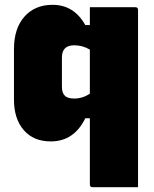

<svg xmlns="http://www.w3.org/2000/svg" viewBox="-20 -577 640 797"><path d="M353 -547H542Q553 -547 553 -536V200H364Q353 200 353 189V-86H334Q287 10 191 10Q119 10 78.5 -37Q38 -84 38 -163V-373Q38 -459 81.5 -508Q125 -557 198 -557Q287 -557 334 -473H353ZM249 -180Q260 -168 288 -168Q323 -168 353 -188V-371Q323 -389 288 -389Q237 -389 237 -338V-218Q237 -191 249 -180Z"/></svg>

Font: Recursive Sn Lnr St Blk
Style: Regular
Weight: 900
Version: Version 1.079;hotconv 1.0.112;makeotfexe 2.5.65598; ttfautoh